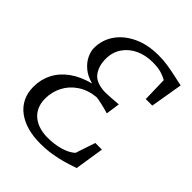

<svg xmlns="http://www.w3.org/2000/svg" viewBox="-213 -870 997 997"><g transform="rotate(45 285.5 -371.5)"><path d="M253 8Q203 8 160.8 -3.8Q118.5 -15.5 87 -39Q55.5 -62.5 38.5 -96.8Q21.5 -131 21.5 -176Q21.5 -229.5 44.5 -274.5Q67.5 -319.5 113.2 -352.8Q159 -386 225.5 -403Q183 -414 155.2 -437.5Q127.5 -461 114.5 -488.8Q101.5 -516.5 101.5 -540Q101.5 -599 134.2 -646.8Q167 -694.5 226.8 -722.8Q286.5 -751 366.5 -751Q401 -751 434 -746Q467 -741 497.8 -734Q528.5 -727 557.5 -721L527.5 -543H479.5L476 -678.5Q453 -691.5 429 -697.8Q405 -704 369.5 -704Q317.5 -704 275.5 -684.2Q233.5 -664.5 209 -628.2Q184.5 -592 184.5 -543Q184.5 -493 209.2 -457.8Q234 -422.5 300 -418.5Q318.5 -418.5 344.8 -420.2Q371 -422 400 -424.5L389 -347.5Q358 -356.5 332.5 -362.2Q307 -368 292.5 -369.5Q234.5 -364 193 -336.2Q151.5 -308.5 129.8 -266.5Q108 -224.5 108 -175.5Q108 -141 120 -115.2Q132 -89.5 153 -73Q174 -56.5 201.5 -48.5Q229 -40.5 260.5 -40.5Q310.5 -40.5 352.5 -52.8Q394.5 -65 419 -87.5L455.5 -196.5H504L479 -36Q446.5 -24.5 411.8 -14.5Q377 -4.5 338 1.8Q299 8 253 8Z"/></g></svg>

Font: Merriweather 24pt Light
Style: Italic
Weight: 300
Italic angle: -7.8°
Version: Version 2.101